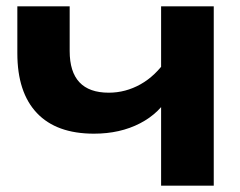

<svg xmlns="http://www.w3.org/2000/svg" viewBox="-20 -589 761 609"><path d="M278 -165Q159 -165 97 -230.5Q35 -296 35 -420V-569H201V-427Q201 -295 325 -295Q378 -295 425.5 -321.5Q473 -348 509 -401L519 -290Q488 -231 424.5 -198Q361 -165 278 -165ZM491 0V-569H658V0Z"/></svg>

Font: Unbounded Medium
Style: Regular
Weight: 500
Designer: Luke Prowse, Jean-Baptiste Morizot, Fátima Lázaro, Florian Runge
Foundry: NaN
Version: Version 1.700